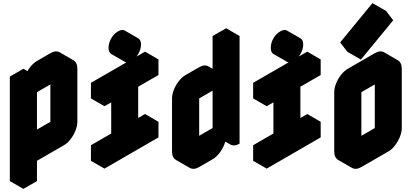

<svg xmlns="http://www.w3.org/2000/svg" viewBox="-20 -1031 2640 1231"><path d="M303 -590 390 -640Q424 -660 450 -645Q476 -630 476 -590V-250Q476 -224 464 -194Q452 -164 432.5 -138.5Q413 -113 390 -100L217 0V130L130 180V-490L217 -540V-440Q217 -467 229 -496.5Q241 -526 260.5 -551.5Q280 -577 303 -590ZM390 -540 217 -440V-100L390 -200ZM390 -540V-200L303 -250V-590ZM390 -200 217 -100 130 -150 303 -250ZM450 -645Q424 -660 390 -640L303 -590Q280 -577 260.5 -551.5Q241 -526 229 -496.5Q217 -467 217 -440L130 -490Q130 -517 142 -546.5Q154 -576 174 -601.5Q194 -627 217 -640L303 -690Q338 -710 364 -695ZM130 -490V180L43 130V-540ZM217 -540 130 -490 43 -540 130 -590Z M780 -125V-425L650 -350V-450L996 -650V-550L866 -475V-175L996 -250V-150L650 50V-50ZM823 -640Q797 -625 779.5 -635Q762 -645 762 -675Q762 -705 779.5 -735Q797 -765 823 -780Q849 -795 866.5 -785Q884 -775 884 -745Q884 -715 866.5 -685Q849 -655 823 -640ZM780 -125 650 -50 563 -100 693 -175ZM650 -50V50L563 0V-100ZM996 -250 866 -175 780 -225 910 -300ZM780 -425V-125L693 -175V-475ZM996 -650 650 -450 563 -500 910 -700ZM650 -450V-350L563 -400V-500ZM867 -785Q849 -795 823 -780Q797 -765 779.5 -735Q762 -705 762 -675Q762 -645 780 -635L693 -685Q676 -695 676 -725Q676 -755 693 -785Q710 -815 737 -830Q763 -845 780 -835Z M1257 -500 1343 -550Q1378 -570 1404 -555Q1430 -540 1430 -500V-750L1516 -800V-110Q1482 -90 1456 -105Q1430 -120 1430 -160Q1430 -134 1418 -104Q1406 -74 1386 -48.5Q1366 -23 1343 -10L1257 40Q1222 60 1196 45Q1170 30 1170 -10V-350Q1170 -377 1182 -406.5Q1194 -436 1214 -461.5Q1234 -487 1257 -500ZM1257 -400V-60L1430 -160V-500ZM1430 -160Q1430 -120 1456 -105L1369 -155Q1343 -170 1343 -210ZM1516 -800 1430 -750 1343 -800 1430 -850ZM1430 -750V-500L1343 -550V-800ZM1430 -500V-160L1343 -210V-550ZM1430 -160 1257 -60 1170 -110 1343 -210ZM1404 -555Q1378 -570 1343 -550L1257 -500Q1234 -487 1214 -461.5Q1194 -436 1182 -406.5Q1170 -377 1170 -350V-10Q1170 30 1196 45L1109 -5Q1083 -20 1083 -60V-400Q1083 -427 1095 -456.5Q1107 -486 1127 -511.5Q1147 -537 1170 -550L1257 -600Q1291 -620 1317 -605Z M1820 -125V-425L1690 -350V-450L2036 -650V-550L1906 -475V-175L2036 -250V-150L1690 50V-50ZM1863 -640Q1837 -625 1819.5 -635Q1802 -645 1802 -675Q1802 -705 1819.5 -735Q1837 -765 1863 -780Q1889 -795 1906.5 -785Q1924 -775 1924 -745Q1924 -715 1906.5 -685Q1889 -655 1863 -640ZM1820 -125 1690 -50 1603 -100 1733 -175ZM1690 -50V50L1603 0V-100ZM2036 -250 1906 -175 1820 -225 1950 -300ZM1820 -425V-125L1733 -175V-475ZM2036 -650 1690 -450 1603 -500 1950 -700ZM1690 -450V-350L1603 -400V-500ZM1907 -785Q1889 -795 1863 -780Q1837 -765 1819.5 -735Q1802 -705 1802 -675Q1802 -645 1820 -635L1733 -685Q1716 -695 1716 -725Q1716 -755 1733 -785Q1750 -815 1777 -830Q1803 -845 1820 -835Z M2297 -540 2470 -640Q2504 -660 2530 -645Q2556 -630 2556 -590V-210Q2556 -184 2544 -154Q2532 -124 2512.5 -98.5Q2493 -73 2470 -60L2297 40Q2262 60 2236 45Q2210 30 2210 -10V-390Q2210 -417 2222 -446.5Q2234 -476 2254 -501.5Q2274 -527 2297 -540ZM2297 -60 2470 -160V-540L2297 -440ZM2248 -709 2455 -961 2501 -901 2294 -649ZM2470 -540V-160L2383 -210V-590ZM2470 -160 2297 -60 2210 -110 2383 -210ZM2530 -645Q2504 -660 2470 -640L2297 -540Q2274 -527 2254 -501.5Q2234 -476 2222 -446.5Q2210 -417 2210 -390V-10Q2210 30 2236 45L2149 -5Q2123 -20 2123 -60V-440Q2123 -467 2135 -496.5Q2147 -526 2167 -551.5Q2187 -577 2210 -590L2383 -690Q2418 -710 2444 -695ZM2455 -961 2248 -709 2161 -759 2368 -1011ZM2248 -709 2294 -649 2207 -699 2161 -759Z"/></svg>

Font: Nabla
Style: Regular
Weight: 400
Designer: Arthur Reinders Folmer
Foundry: Typearture
Version: Version 1.002